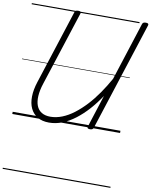

<svg xmlns="http://www.w3.org/2000/svg" viewBox="-147 -1119 1356 1723"><g transform="rotate(10 531.5 -257.5)"><path d="M337 19Q274 19 231.5 -6.5Q189 -32 167.5 -77.5Q146 -123 147 -185.5Q148 -248 172 -321L390 -996Q393 -1006 400 -1010.5Q407 -1015 423 -1015Q437 -1015 443.5 -1010.5Q450 -1006 446 -995L226 -316Q205 -252 202 -200Q199 -148 213.5 -111Q228 -74 260 -54.5Q292 -35 340 -35Q393 -35 447 -56.5Q501 -78 553.5 -118Q606 -158 656 -212Q706 -266 751 -331Q796 -396 836 -468L1006 -996Q1009 -1006 1016.5 -1010.5Q1024 -1015 1039 -1015Q1053 -1015 1059 -1010Q1065 -1005 1062 -995L742 -5Q739 4 731.5 9Q724 14 709 14Q695 14 689 8.5Q683 3 687 -6L782 -302Q736 -232 683.5 -173.5Q631 -115 574 -71.5Q517 -28 457.5 -4.5Q398 19 337 19ZM0 490H982V500H0ZM0 -20H982V0H0ZM0 -505H982V-500H0ZM0 -1010H982V-1000H0Z"/></g></svg>

Font: Playwrite AU TAS Guides
Style: Regular
Weight: 400
Designer: Veronika Burian, José Scaglione
Foundry: TypeTogether
Version: Version 1.003